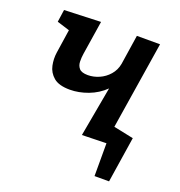

<svg xmlns="http://www.w3.org/2000/svg" viewBox="-128 -644 860 919"><g transform="rotate(20 302.0 -184.0)"><path d="M330 4 376 -250Q340 -215 293 -197.5Q246 -180 201 -180Q145 -180 118 -203Q91 -226 84 -259.5Q77 -293 82 -326L100 -446L36 -466L45 -529L231 -536L204 -363Q201 -344 201.5 -323.5Q202 -303 214 -289Q226 -275 258 -275Q287 -275 315.5 -287.5Q344 -300 365 -324Q386 -348 392 -381L415 -532H533L462 -83L534 -63L524 -1ZM454 168V-3H405L387 -102L564 -65L528 168Z"/></g></svg>

Font: Bitter SemiBold
Style: Italic
Weight: 600
Italic angle: -9°
Designer: Sol Matas, and Bitter project Authors
Foundry: Sol Matas
Version: Version 2.001